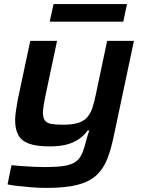

<svg xmlns="http://www.w3.org/2000/svg" viewBox="-20 -710 697 939"><path d="M207 209Q171 209 134.5 206Q98 203 67 199.5Q36 196 17 192L36 98Q56 100 83.5 102Q111 104 140.5 105.5Q170 107 195 107Q256 107 292.5 101.5Q329 96 349.5 81.5Q370 67 381.5 40.5Q393 14 403 -28Q406 -40 410 -52.5Q414 -65 417 -72H409Q391 -47 365.5 -29.5Q340 -12 305.5 -3Q271 6 223 6Q157 6 120.5 -8Q84 -22 69 -50.5Q54 -79 54 -122Q54 -142 58 -168.5Q62 -195 67 -223L128 -510H259L201 -236Q198 -222 194 -197.5Q190 -173 190 -160Q190 -134 199.5 -121Q209 -108 230.5 -104Q252 -100 288 -100Q334 -100 362.5 -109Q391 -118 407 -137Q423 -156 432 -183Q441 -210 448 -245L504 -510H635L538 -52Q524 18 504.5 67.5Q485 117 450 148.5Q415 180 357 194.5Q299 209 207 209ZM223 -604 242 -690H601L583 -604Z"/></svg>

Font: Saira Expanded SemiBold
Style: Italic
Weight: 600
Width: 7
Italic angle: -12°
Designer: Hector Gatti with collaboration of the Omnibus-Type team
Foundry: Omnibus-Type
Version: Version 1.101